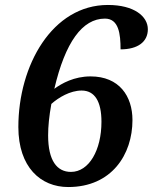

<svg xmlns="http://www.w3.org/2000/svg" viewBox="-20 -744 616 774"><path d="M255 10C430 10 514 -121 514 -260C514 -356 461 -436 345 -436C279 -436 229 -408 199 -386C243 -574 312 -669 403 -669C459 -669 466 -607 466 -545C535 -545 576 -575 576 -626C576 -678 521 -724 415 -724C191 -724 54 -481 54 -232C54 -70 144 10 255 10ZM266 -51C210 -51 174 -96 174 -198C174 -235 178 -275 187 -325C216 -351 263 -379 309 -379C362 -379 389 -335 389 -253C389 -139 339 -51 266 -51Z"/></svg>

Font: Noto Serif Tamil SemiBold
Style: Italic
Weight: 600
Italic angle: -12°
Designer: Indian Type Foundry, Tom Grace, and the Monotype Design Team
Foundry: Monotype Imaging Inc.
Version: Version 2.003